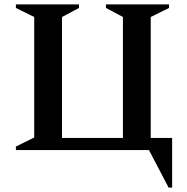

<svg xmlns="http://www.w3.org/2000/svg" viewBox="-20 -680 846 870"><path d="M655 0H52V-16L135 -57V-603L52 -644V-660H338V-644L261 -603V-55H537V-603L460 -644V-660H746V-644L663 -603V-55H760V170H744Z"/></svg>

Font: Spectral SemiBold
Style: Regular
Weight: 600
Designer: Jean-Baptiste Levee
Foundry: Production Type
Version: Version 2.001